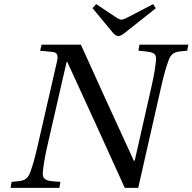

<svg xmlns="http://www.w3.org/2000/svg" viewBox="-20 -908 930 928"><path d="M427 -869 518 -759C529 -745 539 -734 551 -734C564 -734 575 -742 593 -757L733 -868L720 -888L603 -827C590 -820 575 -813 567 -813C558 -813 547 -820 535 -828L445 -888ZM31 0H267L272 -29L233 -32C201 -35 184 -44 187 -75C190 -108 196 -146 208 -199L302 -609H305C399 -406 491 -203 583 0H648L760 -493C772 -546 783 -584 795 -617C807 -649 824 -657 854 -660L885 -663L890 -692H654L649 -663L688 -659C720 -655 737 -650 734 -617C731 -584 725 -546 713 -493L631 -131H627C541 -318 455 -505 371 -692H181L174 -663L233 -657C256 -655 263 -642 255 -609L161 -199C149 -146 138 -108 126 -75C114 -43 97 -35 67 -32L36 -29Z"/></svg>

Font: Heuristica
Style: Italic
Weight: 400
Italic angle: -13°
Version: Version 1.0.1